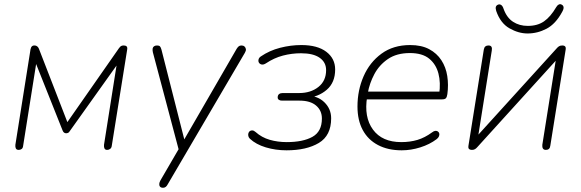

<svg xmlns="http://www.w3.org/2000/svg" viewBox="-20 -706 2759 912"><path d="M69 6Q59 6 55.5 -0.5Q52 -7 53 -18L125 -472Q126 -477 128 -481Q130 -485 133.5 -487.5Q137 -490 143 -490Q149 -490 153 -488Q157 -486 160 -482.5Q163 -479 165 -474L300 -126L545 -477Q548 -481 551 -484Q554 -487 558 -488.5Q562 -490 568 -490Q577 -490 581.5 -485.5Q586 -481 584 -470L511 -14Q510 -4 503.5 1Q497 6 489 6Q480 6 476.5 -0.5Q473 -7 474 -18L540 -436H563L312 -84Q308 -77 303.5 -75Q299 -73 294 -73Q289 -73 284.5 -76Q280 -79 277 -87L138 -436H157L90 -14Q89 -3 83 1.5Q77 6 69 6Z M754 186Q745 186 740.5 181Q736 176 736.5 168Q737 160 742 151L834 -7L831 13L706 -458Q704 -468 705 -475Q706 -482 711.5 -486Q717 -490 726 -490Q736 -490 740 -485.5Q744 -481 747 -470L863 -14H838L1104 -474Q1109 -482 1114 -486Q1119 -490 1127 -490Q1136 -490 1141.5 -485Q1147 -480 1148 -472.5Q1149 -465 1143 -455L777 169Q773 177 767.5 181.5Q762 186 754 186Z M1341 8Q1289 8 1242.5 -6Q1196 -20 1167 -47Q1161 -53 1159.5 -60Q1158 -67 1160 -73.5Q1162 -80 1167 -83.5Q1172 -87 1179 -86.5Q1186 -86 1194 -79Q1223 -53 1261 -42Q1299 -31 1342 -31Q1419 -31 1464 -56Q1509 -81 1509 -143Q1509 -181 1481.5 -204.5Q1454 -228 1403 -228H1320Q1310 -228 1304.5 -232Q1299 -236 1299 -243Q1299 -254 1305.5 -259Q1312 -264 1322 -264H1401Q1456 -264 1492.5 -293Q1529 -322 1529 -373Q1529 -410 1498.5 -431.5Q1468 -453 1410 -453Q1366 -453 1324 -442Q1282 -431 1243 -405Q1232 -398 1223.5 -399.5Q1215 -401 1210.5 -407.5Q1206 -414 1208 -423Q1210 -432 1219 -438Q1260 -466 1310.5 -479Q1361 -492 1411 -492Q1488 -492 1530 -460Q1572 -428 1572 -376Q1572 -314 1532 -279.5Q1492 -245 1433 -240L1435 -252Q1488 -252 1520.5 -220.5Q1553 -189 1553 -144Q1553 -62 1494.5 -27Q1436 8 1341 8Z M1888 8Q1823 8 1775.5 -17Q1728 -42 1703 -88.5Q1678 -135 1678 -200Q1678 -277 1707 -343.5Q1736 -410 1792 -451Q1848 -492 1928 -492Q1982 -492 2018.5 -472.5Q2055 -453 2076.5 -420Q2098 -387 2104.5 -345Q2111 -303 2105 -259Q2103 -245 2098 -239.5Q2093 -234 2080 -234H1707L1713 -271H2085L2066 -259Q2074 -313 2062.5 -357Q2051 -401 2018.5 -427.5Q1986 -454 1927 -454Q1864 -454 1822.5 -425.5Q1781 -397 1758 -353.5Q1735 -310 1727 -264L1724 -246Q1708 -150 1751.5 -90.5Q1795 -31 1886 -31Q1928 -31 1963 -41.5Q1998 -52 2032 -77Q2041 -84 2048 -84.5Q2055 -85 2060 -81.5Q2065 -78 2066.5 -72Q2068 -66 2065 -58.5Q2062 -51 2054 -45Q2021 -20 1976.5 -6Q1932 8 1888 8Z M2222 6Q2216 6 2211.5 4Q2207 2 2205.5 -2Q2204 -6 2205 -13L2278 -470Q2280 -481 2285.5 -485.5Q2291 -490 2300 -490Q2311 -490 2314.5 -483.5Q2318 -477 2316 -466L2247 -32H2221L2624 -476Q2629 -482 2635 -486Q2641 -490 2651 -490Q2657 -490 2661 -488Q2665 -486 2666.5 -482Q2668 -478 2667 -471L2594 -14Q2593 -4 2587.5 1Q2582 6 2573 6Q2563 6 2559 -0.5Q2555 -7 2556 -18L2625 -452H2651L2248 -8Q2243 -2 2237 2Q2231 6 2222 6ZM2486 -547Q2443 -547 2400 -571.5Q2357 -596 2337 -654Q2333 -667 2335.5 -674Q2338 -681 2346 -684Q2354 -687 2361 -682Q2368 -677 2372 -664Q2387 -622 2417 -602.5Q2447 -583 2487 -583Q2533 -583 2564 -604.5Q2595 -626 2622 -672Q2627 -681 2634 -684.5Q2641 -688 2648 -684Q2656 -680 2657 -671.5Q2658 -663 2650 -649Q2619 -592 2576 -569.5Q2533 -547 2486 -547Z"/></svg>

Font: Nunito ExtraLight
Style: Italic
Weight: 200
Italic angle: -9°
Designer: Vernon Adams
Foundry: Vernon Adams
Version: Version 3.602